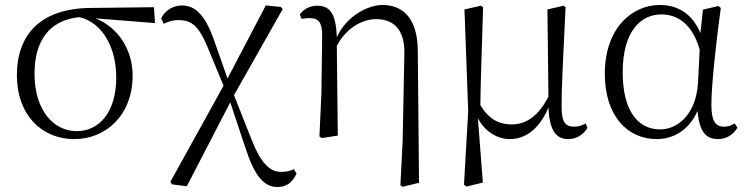

<svg xmlns="http://www.w3.org/2000/svg" viewBox="-20 -546 3012 773"><path d="M279 14C404 14 514 -80 514 -242C514 -346 455 -436 365 -472L604 -453L600 -517L344 -514C143 -512 48 -407 48 -243C48 -84 147 14 279 14ZM300 -477C397 -453 448 -349 448 -234C448 -95 380 -18 289 -18C194 -18 119 -104 119 -249C119 -380 177 -465 300 -477Z M1097 207C1135 207 1158 187 1174 153L1163 135C1148 143 1132 146 1112 146C1068 146 1032 114 994 19L922 -163L1118 -509L1111 -518L1050 -524L896 -230L839 -392C805 -485 766 -524 713 -524C675 -524 645 -503 629 -473L639 -450C655 -458 673 -465 699 -465C751 -465 780 -443 817 -353L880 -201L666 186L672 196L732 204L907 -134L969 52C1004 160 1042 207 1097 207Z M1592 200 1601 206 1667 190 1662 -343C1661 -480 1595 -526 1520 -526C1464 -526 1376 -484 1336 -396C1333 -497 1304 -523 1257 -523C1224 -523 1200 -506 1187 -488L1194 -470C1206 -472 1216 -473 1227 -473C1263 -473 1277 -456 1277 -402L1274 -169L1266 3L1275 10L1340 0L1336 -361C1373 -433 1439 -469 1494 -469C1563 -469 1610 -429 1608 -330L1601 24Z M2032 14C2100 14 2153 -31 2188 -113C2192 -24 2217 14 2267 14C2304 14 2330 -6 2345 -31L2338 -49C2324 -42 2311 -36 2292 -36C2258 -36 2241 -51 2241 -117C2241 -198 2246 -288 2257 -517L2249 -523L2184 -508L2188 -157C2149 -81 2100 -45 2040 -45C1991 -45 1948 -65 1914 -123C1915 -219 1919 -317 1925 -517L1916 -523L1850 -508L1865 -98L1848 198L1859 205L1924 189L1904 -70C1932 -16 1983 14 2032 14Z M2624 14C2687 14 2752 -18 2788 -99C2796 -15 2822 14 2871 14C2906 14 2933 -5 2949 -32L2938 -49C2924 -41 2913 -36 2895 -36C2862 -36 2844 -56 2844 -125C2844 -199 2863 -379 2882 -514L2872 -522L2810 -507L2800 -413C2766 -492 2708 -526 2636 -526C2526 -526 2415 -434 2415 -249C2415 -82 2504 14 2624 14ZM2797 -346 2790 -210C2781 -80 2704 -25 2638 -25C2544 -25 2487 -106 2487 -255C2487 -422 2561 -488 2643 -488C2705 -488 2767 -452 2797 -346Z"/></svg>

Font: Noto Serif CJK TC Light
Style: Regular
Weight: 300
Designer: Ryoko NISHIZUKA 西塚涼子 (kana & ideographs); Frank Grießhammer (Latin, Greek & Cyrillic); Wenlong ZHANG 张文龙 (bopomofo); San
Foundry: Adobe
Version: Version 2.001;hotconv 1.1.0;makeotfexe 2.6.0